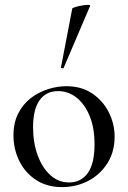

<svg xmlns="http://www.w3.org/2000/svg" viewBox="-20 -751 522 784"><path d="M233 13Q172 13 127.5 -16Q83 -45 59 -93.5Q35 -142 35 -198Q35 -250 54.5 -288Q74 -326 106 -350.5Q138 -375 176 -387Q214 -399 251 -399Q313 -399 357 -369Q401 -339 424.5 -292Q448 -245 448 -193Q448 -130 418 -83.5Q388 -37 339.5 -12Q291 13 233 13ZM262 -6Q311 -6 338.5 -44.5Q366 -83 366 -162Q366 -229 346 -277.5Q326 -326 292.5 -352.5Q259 -379 217 -379Q168 -379 141.5 -341.5Q115 -304 115 -231Q115 -168 134 -116.5Q153 -65 186 -35.5Q219 -6 262 -6ZM240 -474Q239 -471 233.5 -472.5Q228 -474 229 -476L275 -716Q277 -719 288.5 -722.5Q300 -726 314.5 -728.5Q329 -731 339.5 -731Q350 -731 348 -727Z"/></svg>

Font: Cormorant Infant Light Medium
Style: Regular
Weight: 500
Version: Version 4.001